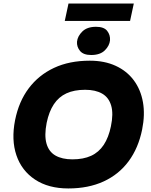

<svg xmlns="http://www.w3.org/2000/svg" viewBox="-20 -1052 852 1082"><path d="M365 10Q253 10 177.5 -40Q102 -90 72.5 -177Q43 -264 65 -375Q86 -480 142 -554.5Q198 -629 284.5 -669.5Q371 -710 486 -710Q569 -710 632 -681Q695 -652 734 -599.5Q773 -547 785.5 -476.5Q798 -406 781 -322Q760 -218 705 -143.5Q650 -69 564 -29.5Q478 10 365 10ZM388 -154Q450 -154 493.5 -174Q537 -194 564.5 -235.5Q592 -277 605 -340Q620 -411 606.5 -457Q593 -503 555.5 -524.5Q518 -546 460 -546Q398 -546 354.5 -526Q311 -506 283.5 -464.5Q256 -423 243 -360Q229 -289 242 -243Q255 -197 292.5 -175.5Q330 -154 388 -154ZM494 -742Q450 -742 431 -765Q412 -788 414 -817Q417 -848 444 -874.5Q471 -901 521 -901Q566 -901 584 -878Q602 -855 600 -825Q597 -794 570.5 -768Q544 -742 494 -742ZM345 -934 366 -1032H734L713 -934Z"/></svg>

Font: REM
Style: Bold Italic
Weight: 700
Italic angle: -11°
Designer: Octavio Pardo
Foundry: Ashler Design
Version: Version 1.005;gftools[0.9.28]